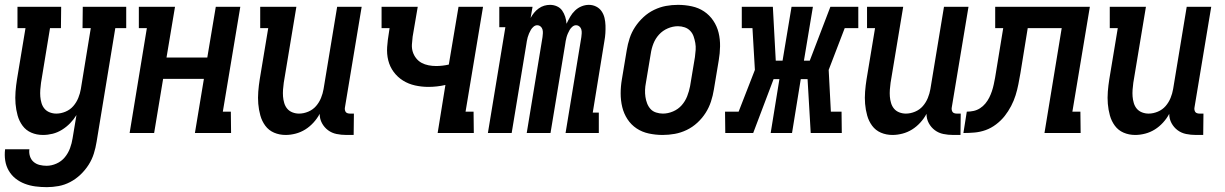

<svg xmlns="http://www.w3.org/2000/svg" viewBox="-25 -548 5045 791"><path d="M168 223Q144 223 121 220Q98 217 77 209Q56 201 39 187.5Q22 174 11 155Q0 136 -3.5 113.5Q-7 91 -4 67H96Q94 82 98.5 96Q103 110 113.5 119Q124 128 138 131.5Q152 135 167 135Q187 135 207.5 126Q228 117 242 100Q256 83 263.5 62.5Q271 42 274 22L290 -74Q279 -56 264 -40.5Q249 -25 230.5 -13.5Q212 -2 192 3Q172 8 152 8Q126 8 104 -1.5Q82 -11 68 -30Q54 -49 47.5 -72.5Q41 -96 39 -120.5Q37 -145 39 -170.5Q41 -196 45 -221L80 -432H47V-520H227L226 -432H181L144 -207Q142 -193 141 -178.5Q140 -164 141 -150.5Q142 -137 146 -123.5Q150 -110 158.5 -100Q167 -90 180 -85Q193 -80 207 -80Q226 -80 245 -88Q264 -96 277 -111Q290 -126 297.5 -144.5Q305 -163 308 -181L349 -432H315L316 -520H495V-432H450L373 36Q369 61 361.5 85Q354 109 340 131Q326 153 306.5 171.5Q287 190 264 202Q241 214 216.5 218.5Q192 223 168 223Z M509 0 580 -432H547V-520H696L661 -311H829L864 -520H965L893 -88H926L927 0H778L815 -223H647L610 0Z M1152 8Q1126 8 1104 -1.5Q1082 -11 1068 -30Q1054 -49 1047.5 -72.5Q1041 -96 1039 -120.5Q1037 -145 1039 -170.5Q1041 -196 1045 -221L1080 -432H1047V-520H1196L1144 -207Q1142 -193 1141 -178.5Q1140 -164 1141 -150.5Q1142 -137 1146 -123.5Q1150 -110 1158.5 -100Q1167 -90 1180 -85Q1193 -80 1207 -80Q1226 -80 1245 -88Q1264 -96 1277 -111Q1290 -126 1297.5 -144.5Q1305 -163 1308 -181L1364 -520H1465L1396 -105Q1395 -100 1396 -95Q1397 -90 1399.5 -86.5Q1402 -83 1407 -81.5Q1412 -80 1417 -80H1433L1432 8H1402Q1381 8 1361.5 4Q1342 0 1326.5 -11.5Q1311 -23 1301.5 -40.5Q1292 -58 1292 -79Q1282 -60 1266.5 -43Q1251 -26 1232.5 -14.5Q1214 -3 1193 2.5Q1172 8 1152 8Z M1778 0 1810 -198Q1793 -194 1775 -192Q1757 -190 1740 -190Q1712 -190 1685 -196Q1658 -202 1635.5 -216Q1613 -230 1597 -251.5Q1581 -273 1574.5 -299.5Q1568 -326 1570 -354.5Q1572 -383 1577 -412L1580 -432H1547V-520H1696L1675 -397Q1673 -381 1672 -365Q1671 -349 1675.5 -334.5Q1680 -320 1689.5 -308Q1699 -296 1712 -289Q1725 -282 1740.5 -279Q1756 -276 1772 -276Q1784 -276 1797.5 -277.5Q1811 -279 1824 -282L1864 -520H1965L1893 -88H1926L1927 0Z M1985 0 2057 -436H2032V-520H2169L2161 -474Q2167 -485 2175 -495Q2183 -505 2194 -513Q2205 -521 2217 -524.5Q2229 -528 2241 -528Q2256 -528 2269.5 -522Q2283 -516 2291 -504.5Q2299 -493 2303.5 -479Q2308 -465 2309 -450Q2316 -465 2324 -479Q2332 -493 2344 -504.5Q2356 -516 2371 -522Q2386 -528 2401 -528Q2417 -528 2431 -521Q2445 -514 2453.5 -501.5Q2462 -489 2465.5 -474Q2469 -459 2469.5 -443Q2470 -427 2469 -411Q2468 -395 2465 -379L2417 -84H2442V0H2305L2370 -395Q2371 -403 2371.5 -411Q2372 -419 2370 -426.5Q2368 -434 2362 -439Q2356 -444 2348 -444Q2340 -444 2333 -438Q2326 -432 2322 -425Q2318 -418 2314.5 -410Q2311 -402 2309 -394.5Q2307 -387 2305.5 -379Q2304 -371 2303 -363L2243 0H2145L2210 -395Q2211 -403 2211.5 -411Q2212 -419 2210 -426.5Q2208 -434 2202 -439Q2196 -444 2188 -444Q2180 -444 2173 -438Q2166 -432 2162 -425Q2158 -418 2154.5 -410Q2151 -402 2149 -394.5Q2147 -387 2145.5 -379Q2144 -371 2143 -363L2083 0Z M2705 8Q2676 8 2648 2Q2620 -4 2597.5 -19Q2575 -34 2560 -57Q2545 -80 2538.5 -107Q2532 -134 2532 -163Q2532 -192 2537 -221L2557 -341Q2561 -366 2569 -390.5Q2577 -415 2591.5 -437Q2606 -459 2626 -477.5Q2646 -496 2670 -507.5Q2694 -519 2718.5 -523.5Q2743 -528 2768 -528Q2797 -528 2825 -522Q2853 -516 2875.5 -501Q2898 -486 2913.5 -463Q2929 -440 2935.5 -413Q2942 -386 2941.5 -357Q2941 -328 2936 -299L2916 -179Q2912 -154 2904 -129.5Q2896 -105 2882 -83Q2868 -61 2848 -42.5Q2828 -24 2804 -12.5Q2780 -1 2755 3.5Q2730 8 2705 8ZM2706 -80Q2727 -80 2748 -89Q2769 -98 2783.5 -114.5Q2798 -131 2806 -151.5Q2814 -172 2818 -193L2838 -313Q2840 -328 2841 -342.5Q2842 -357 2839.5 -371Q2837 -385 2832.5 -398Q2828 -411 2818.5 -421Q2809 -431 2795.5 -435.5Q2782 -440 2768 -440Q2747 -440 2726 -431Q2705 -422 2690 -405.5Q2675 -389 2667 -368.5Q2659 -348 2656 -327L2636 -207Q2633 -192 2632.5 -177.5Q2632 -163 2634 -149Q2636 -135 2641 -122Q2646 -109 2655 -99Q2664 -89 2678 -84.5Q2692 -80 2706 -80Z M3078 0H2963L2962 -88H3018L3085 -260L3075 -432H3031V-520H3159L3171 -298H3199L3236 -520H3324L3287 -298H3311L3396 -520H3511V-432H3455L3389 -260L3398 -88H3442L3443 0H3315L3302 -222H3274L3238 0H3150L3186 -222H3162Z M3652 8Q3626 8 3604 -1.5Q3582 -11 3568 -30Q3554 -49 3547.5 -72.5Q3541 -96 3539 -120.5Q3537 -145 3539 -170.5Q3541 -196 3545 -221L3580 -432H3547V-520H3696L3644 -207Q3642 -193 3641 -178.5Q3640 -164 3641 -150.5Q3642 -137 3646 -123.5Q3650 -110 3658.5 -100Q3667 -90 3680 -85Q3693 -80 3707 -80Q3726 -80 3745 -88Q3764 -96 3777 -111Q3790 -126 3797.5 -144.5Q3805 -163 3808 -181L3864 -520H3965L3896 -105Q3895 -100 3896 -95Q3897 -90 3899.5 -86.5Q3902 -83 3907 -81.5Q3912 -80 3917 -80H3933L3932 8H3902Q3881 8 3861.5 4Q3842 0 3826.5 -11.5Q3811 -23 3801.5 -40.5Q3792 -58 3792 -79Q3782 -60 3766.5 -43Q3751 -26 3732.5 -14.5Q3714 -3 3693 2.5Q3672 8 3652 8Z M3944 0 3958 -88Q3972 -88 3986 -91Q4000 -94 4012.5 -102Q4025 -110 4034.5 -121.5Q4044 -133 4050.5 -146Q4057 -159 4061.5 -172.5Q4066 -186 4069 -200Q4072 -214 4074.5 -227.5Q4077 -241 4079 -255L4108 -432H4075V-520H4465L4393 -88H4426L4427 0H4278L4349 -432H4209L4179 -247Q4175 -224 4170.5 -201Q4166 -178 4159 -155.5Q4152 -133 4140.5 -111Q4129 -89 4114 -70Q4099 -51 4078.5 -35.5Q4058 -20 4035.5 -12Q4013 -4 3990 -2Q3967 0 3944 0Z M4652 8Q4626 8 4604 -1.5Q4582 -11 4568 -30Q4554 -49 4547.5 -72.5Q4541 -96 4539 -120.5Q4537 -145 4539 -170.5Q4541 -196 4545 -221L4580 -432H4547V-520H4696L4644 -207Q4642 -193 4641 -178.5Q4640 -164 4641 -150.5Q4642 -137 4646 -123.5Q4650 -110 4658.5 -100Q4667 -90 4680 -85Q4693 -80 4707 -80Q4726 -80 4745 -88Q4764 -96 4777 -111Q4790 -126 4797.5 -144.5Q4805 -163 4808 -181L4864 -520H4965L4896 -105Q4895 -100 4896 -95Q4897 -90 4899.5 -86.5Q4902 -83 4907 -81.5Q4912 -80 4917 -80H4933L4932 8H4902Q4881 8 4861.5 4Q4842 0 4826.5 -11.5Q4811 -23 4801.5 -40.5Q4792 -58 4792 -79Q4782 -60 4766.5 -43Q4751 -26 4732.5 -14.5Q4714 -3 4693 2.5Q4672 8 4652 8Z"/></svg>

Font: Iosevka Curly Slab Semibold
Style: Italic
Weight: 600
Italic angle: -9°
Monospace: yes
Designer: Belleve Invis
Foundry: Belleve Invis
Version: Version 22.1.2; ttfautohint (v1.8.4)